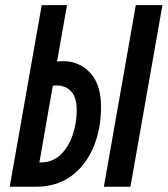

<svg xmlns="http://www.w3.org/2000/svg" viewBox="-20 -713 640 733"><path d="M17.1 0 139.2 -693.4H235.8L197.8 -478Q208 -479.5 221.2 -479.5Q282.2 -479.5 324 -435.3Q365.7 -391.1 365.7 -305.2Q365.7 -219.7 336.4 -150.4Q307.1 -81.1 251.5 -40.5Q195.8 0 116.2 0ZM376.5 0 498.5 -693.4H600.1L478 0ZM130.4 -92.8H132.8Q180.2 -92.3 211.2 -122.3Q242.2 -152.3 257.6 -198.2Q272.9 -244.1 272.9 -291.5Q272.9 -340.8 252 -363.8Q231 -386.7 195.8 -386.7Q189 -386.7 181.6 -386.2Z"/></svg>

Font: Cascadia Mono PL
Style: Italic
Weight: 400
Italic angle: -10°
Monospace: yes
Designer: Aaron Bell
Foundry: Saja Typeworks
Version: Version 2404.023; ttfautohint (v1.8.4)